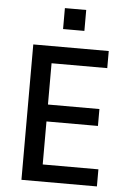

<svg xmlns="http://www.w3.org/2000/svg" viewBox="-60 -951 678 996"><g transform="rotate(5 279.0 -453.5)"><path d="M90 0V-705H483V-616H193V-401H461V-313H193V-89H483V0ZM237 -798V-907H348V-798Z"/></g></svg>

Font: Nunito Sans 7pt Condensed SemiBold
Style: Regular
Weight: 600
Width: 3
Designer: Vernon Adams
Foundry: Vernon Adams
Version: Version 3.101;gftools[0.9.27]